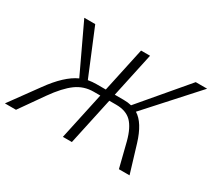

<svg xmlns="http://www.w3.org/2000/svg" viewBox="-127 -884 1225 1110"><g transform="rotate(30 485.5 -329.0)"><path d="M681 -337Q742 -300 778 -182L833 0H762L721 -163Q700 -243 664 -279Q628 -315 562 -315H516L448 0H388L456 -315H412Q347 -315 295.5 -277.5Q244 -240 186 -158L75 0H1L137 -187Q221 -304 301 -340L151 -658H224L349 -356Q377 -361 404 -361H466L530 -658H590L526 -361H585Q614 -361 638 -355L895 -658H971Z"/></g></svg>

Font: EauTest Semilight
Style: Italic
Weight: 300
Italic angle: -12°
Designer: Christian Thalmann (Catharsis Fonts)
Version: Version 0.001;PS 000.001;hotconv 1.0.88;makeotf.lib2.5.64775